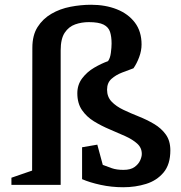

<svg xmlns="http://www.w3.org/2000/svg" viewBox="-20 -777 762 807"><path d="M541 -490Q519 -482 493 -472Q467 -462 448.5 -445.5Q430 -429 430 -400Q430 -370 449 -350Q468 -330 498.5 -315.5Q529 -301 563 -287.5Q597 -274 627.5 -256Q658 -238 677 -211.5Q696 -185 696 -145Q696 -86 667.5 -52Q639 -18 594 -4Q549 10 498 10Q449 10 403 0Q357 -10 325 -24V-158L389 -169L412 -84Q430 -77 450 -70Q470 -63 499 -63Q529 -63 545.5 -75Q562 -87 569 -102.5Q576 -118 576 -130Q576 -156 556.5 -173.5Q537 -191 506 -205Q475 -219 440.5 -233.5Q406 -248 375 -267Q344 -286 324.5 -314.5Q305 -343 305 -385Q305 -421 325.5 -448Q346 -475 376 -492.5Q406 -510 434 -520Q443 -532 446 -555Q449 -578 449 -594Q449 -623 442.5 -643Q436 -663 415.5 -673.5Q395 -684 353 -684Q323 -684 296 -674.5Q269 -665 252 -639.5Q235 -614 235 -565V0H28V-30L115 -60L116 -576Q116 -629 138 -663.5Q160 -698 196 -719Q232 -740 276 -748.5Q320 -757 363 -757Q423 -757 471 -738Q519 -719 547 -682Q575 -645 575 -590Q575 -564 565 -537Q555 -510 541 -490Z"/></svg>

Font: Brawler
Style: Bold
Weight: 700
Designer: Oleg Frolov, Haley Fiege
Foundry: Oleg Frolov, Haley Fiege
Version: Version 1.101; ttfautohint (v1.8.3)